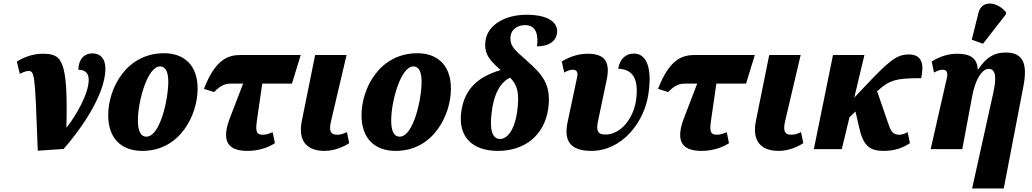

<svg xmlns="http://www.w3.org/2000/svg" viewBox="-20 -849 5873 1093"><path d="M76 -498 93 -428C109 -438 131 -445 141 -445C178 -445 179 -428 195 9L342 -1C424 -93 580 -302 580 -458C580 -519 548 -545 507 -545C453 -545 427 -505 426 -452C458 -452 485 -438 485 -395C485 -314 412 -190 360 -124H358C368 -518 330 -543 220 -543C163 -543 107 -519 76 -498Z M790 10C1007 10 1105 -197 1105 -344C1105 -487 1019 -546 914 -546C699 -546 596 -346 596 -193C596 -57 675 10 790 10ZM813 -71C783 -71 765 -99 765 -163C765 -274 820 -471 891 -471C920 -471 938 -445 938 -383C938 -285 892 -71 813 -71Z M1389 10C1466 10 1521 -18 1545 -34L1532 -97C1513 -88 1497 -82 1476 -82C1435 -82 1435 -109 1443 -166L1473 -373H1642L1692 -536H1353C1287 -536 1209 -521 1141 -343L1199 -325C1237 -365 1264 -373 1296 -373H1364L1291 -183C1239 -51 1271 10 1389 10Z M1828 10C1889 10 1944 -18 1968 -34L1955 -97C1936 -88 1920 -82 1899 -82C1858 -82 1852 -109 1866 -166L1953 -536H1774L1698 -160C1675 -45 1728 10 1828 10Z M2232 10C2449 10 2547 -197 2547 -344C2547 -487 2461 -546 2356 -546C2141 -546 2038 -346 2038 -193C2038 -57 2117 10 2232 10ZM2255 -71C2225 -71 2207 -99 2207 -163C2207 -274 2262 -471 2333 -471C2362 -471 2380 -445 2380 -383C2380 -285 2334 -71 2255 -71Z M2814 10C2967 10 3079 -78 3101 -231C3120 -371 3065 -426 2981 -502C2915 -561 2878 -585 2887 -646C2892 -682 2928 -706 2968 -706C3032 -706 3046 -652 3037 -585C3100 -585 3144 -611 3151 -660C3158 -707 3122 -765 2977 -765C2855 -765 2757 -707 2744 -619C2733 -540 2771 -503 2830 -450C2710 -415 2625 -350 2606 -214C2586 -71 2668 10 2814 10ZM2827 -58C2782 -58 2765 -110 2780 -217C2797 -346 2848 -390 2884 -407C2924 -365 2939 -325 2924 -212C2909 -109 2868 -58 2827 -58Z M3347 10C3517 10 3648 -147 3672 -319C3696 -490 3646 -544 3589 -544C3540 -544 3509 -512 3499 -458C3569 -455 3620 -417 3601 -279C3585 -172 3513 -83 3426 -83C3375 -83 3375 -115 3385 -163L3434 -396C3457 -506 3414 -543 3326 -543C3279 -543 3228 -530 3178 -499L3192 -436C3215 -449 3228 -452 3242 -452C3267 -452 3270 -431 3266 -413L3211 -153C3190 -52 3221 10 3347 10Z M3974 10C4051 10 4106 -18 4130 -34L4117 -97C4098 -88 4082 -82 4061 -82C4020 -82 4020 -109 4028 -166L4058 -373H4227L4277 -536H3938C3872 -536 3794 -521 3726 -343L3784 -325C3822 -365 3849 -373 3881 -373H3949L3876 -183C3824 -51 3856 10 3974 10Z M4413 10C4474 10 4529 -18 4553 -34L4540 -97C4521 -88 4505 -82 4484 -82C4443 -82 4437 -109 4451 -166L4538 -536H4359L4283 -160C4260 -45 4313 10 4413 10Z M4613 0H4772L4816 -182L4850 -214L4869 -132C4892 -24 4925 10 5011 10C5080 10 5127 -12 5160 -34L5147 -97C5128 -86 5111 -82 5099 -82C5067 -82 5053 -99 5041 -133L4973 -330L4975 -331C5044 -395 5086 -404 5224 -404C5241 -483 5230 -539 5153 -539C5083 -539 5041 -503 4892 -345L4843 -293L4901 -536H4722Z M5576 -600 5706 -767 5707 -779C5662 -836 5569 -857 5549 -772L5512 -623ZM5514 224H5694L5806 -358C5832 -493 5800 -550 5705 -550C5640 -550 5594 -523 5549 -454H5546C5543 -519 5502 -543 5429 -543C5382 -543 5334 -530 5284 -499L5297 -436C5321 -449 5333 -452 5347 -452C5373 -452 5376 -431 5370 -404L5278 0H5458L5515 -305C5530 -384 5565 -457 5609 -457C5648 -457 5654 -408 5635 -323Z"/></svg>

Font: Noto Serif Condensed Black
Style: Italic
Weight: 900
Width: 3
Italic angle: -12°
Designer: Monotype Design Team
Foundry: Monotype Imaging Inc.
Version: Version 2.013